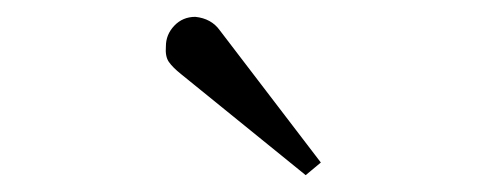

<svg xmlns="http://www.w3.org/2000/svg" viewBox="-20 -750 575 228"><path d="M195 -662Q185 -670 180.5 -676.5Q176 -683 177 -695Q177 -709 187 -719.5Q197 -730 212 -730Q231 -728 241 -714L361 -557L343 -542Z"/></svg>

Font: Ibarra Real Nova
Style: Regular
Weight: 400
Designer: Jose Maria Ribagorda & Octavio Pardo
Foundry: Jose Maria Ribagorda
Version: Version 1.014